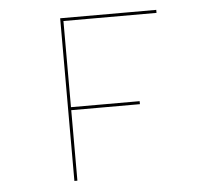

<svg xmlns="http://www.w3.org/2000/svg" viewBox="-44 -678 706 635"><g transform="rotate(-5 309.0 -360.0)"><path d="M178 -90V-630H497V-620H188V-334H416V-324H188V-90Z"/></g></svg>

Font: Bungee Hairline
Style: Regular
Weight: 400
Designer: David Jonathan Ross
Foundry: David Jonathan Ross
Version: Version 1.001;PS 1.0;hotconv 1.0.72;makeotf.lib2.5.5900